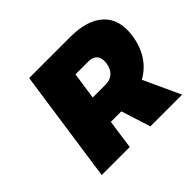

<svg xmlns="http://www.w3.org/2000/svg" viewBox="-158 -912 1123 1123"><g transform="rotate(-45 403.5 -350.5)"><path d="M100.1 0 201.2 -701.2H540Q682.6 -701.2 751.5 -635.7Q820.3 -570.3 803.2 -450.2Q780.3 -295.4 660.2 -228L765.1 0H502.9L444.8 -182.1H357.9L332 0ZM383.8 -357.9H491.2Q528.8 -357.9 552.5 -380.1Q576.2 -402.3 582 -442.9Q587.4 -481.9 569.8 -503.4Q552.2 -524.9 515.1 -524.9H408.2Z"/></g></svg>

Font: Trueno Black
Style: Italic
Weight: 900
Designer: Julieta Ulanovsky
Foundry: Julieta Ulanovsky
Version: Version 3.001b | FøM Fix